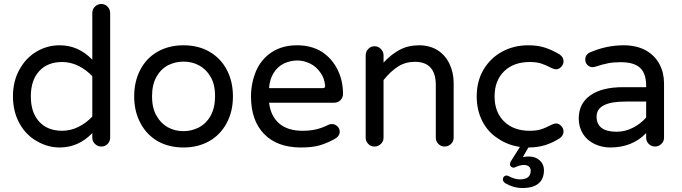

<svg xmlns="http://www.w3.org/2000/svg" viewBox="-20 -739 3467 976"><path d="M168.9 -20.5Q112.3 -51.8 79.1 -111.8Q45.9 -171.9 45.9 -249Q45.9 -328.1 80.1 -387.7Q113.3 -446.3 167 -477.5Q220.7 -508.8 283.2 -508.8Q378.9 -508.8 449.2 -435.5V-672.9Q449.2 -692.4 462.9 -705.6Q476.6 -718.8 495.1 -718.8Q513.7 -718.8 526.9 -705.1Q540 -691.4 540 -672.9V-39.1Q540 -20.5 526.9 -7.3Q513.7 5.9 495.1 5.9Q476.6 5.9 462.9 -7.3Q449.2 -20.5 449.2 -39.1V-62.5Q378.9 10.7 283.2 10.7Q223.6 10.7 168.9 -20.5ZM449.2 -146.5V-351.6Q418 -384.8 378.4 -404.3Q338.9 -423.8 295.9 -423.8Q221.7 -423.8 179.2 -377.4Q136.7 -331.1 136.7 -249Q136.7 -167 179.2 -120.6Q221.7 -74.2 295.9 -74.2Q338.9 -74.2 378.4 -93.8Q418 -113.3 449.2 -146.5Z M781.2 -21.5Q724.6 -54.7 693.4 -114.3Q662.1 -173.8 662.1 -249Q662.1 -325.2 693.4 -384.8Q724.6 -444.3 781.7 -476.6Q838.9 -508.8 913.1 -508.8Q987.3 -508.8 1043.9 -476.6Q1101.6 -443.4 1132.8 -384.3Q1164.1 -325.2 1164.1 -249Q1164.1 -172.9 1132.8 -114.3Q1100.6 -53.7 1043.5 -21.5Q986.3 10.7 913.1 10.7Q837.9 10.7 781.2 -21.5ZM990.2 -90.8Q1028.3 -110.4 1050.8 -150.9Q1073.2 -191.4 1073.2 -250Q1073.2 -311.5 1049.8 -349.6Q1028.3 -386.7 992.7 -406.2Q957 -425.8 913.1 -425.8Q873 -425.8 835.9 -408.2Q797.9 -388.7 775.4 -348.6Q752.9 -308.6 752.9 -250Q752.9 -187.5 776.4 -149.4Q797.9 -111.3 833.5 -91.8Q869.1 -72.3 913.1 -72.3Q953.1 -72.3 990.2 -90.8Z M1255.9 -249Q1255.9 -315.4 1281.2 -377Q1307.6 -438.5 1361.3 -473.6Q1415 -508.8 1490.2 -508.8Q1562.5 -508.8 1616.2 -475.6Q1667 -442.4 1695.3 -386.2Q1723.6 -330.1 1723.6 -261.7Q1723.6 -243.2 1710.9 -230Q1698.2 -216.8 1677.7 -216.8H1347.7Q1356.4 -147.5 1399.9 -110.8Q1443.4 -74.2 1517.6 -74.2Q1556.6 -74.2 1587.4 -81.5Q1618.2 -88.9 1649.4 -104.5Q1656.2 -108.4 1667 -108.4Q1682.6 -108.4 1694.8 -97.2Q1707 -85.9 1707 -69.3Q1707 -46.9 1680.7 -32.2Q1639.6 -9.8 1602.5 0.5Q1565.4 10.7 1509.8 10.7Q1389.6 10.7 1322.8 -57.6Q1255.9 -126 1255.9 -249ZM1632.8 -303.7Q1628.9 -342.8 1609.4 -369.1Q1587.9 -400.4 1556.2 -416Q1524.4 -431.6 1490.2 -431.6Q1459 -431.6 1424.8 -417Q1390.6 -400.4 1370.6 -367.7Q1350.6 -335 1347.7 -291H1621.1Q1633.8 -291 1632.8 -303.7Z M1838.9 -39.1V-458Q1838.9 -476.6 1852.1 -490.2Q1865.2 -503.9 1883.8 -503.9Q1902.3 -503.9 1916 -490.2Q1929.7 -476.6 1929.7 -458V-420.9Q1969.7 -463.9 2012.7 -486.3Q2055.7 -508.8 2110.4 -508.8Q2164.1 -508.8 2205.1 -483.4Q2244.1 -458 2265.1 -414.1Q2286.1 -370.1 2286.1 -316.4V-39.1Q2286.1 -20.5 2272.5 -7.3Q2258.8 5.9 2240.2 5.9Q2221.7 5.9 2208.5 -7.3Q2195.3 -20.5 2195.3 -39.1V-306.6Q2195.3 -424.8 2088.9 -424.8Q2042 -424.8 2004.4 -401.4Q1966.8 -377.9 1929.7 -332V-39.1Q1929.7 -20.5 1916 -7.3Q1902.3 5.9 1883.8 5.9Q1865.2 5.9 1852.1 -7.3Q1838.9 -20.5 1838.9 -39.1Z M2844.7 -71.3Q2844.7 -49.8 2825.2 -36.1Q2790 -13.7 2752 -1.5Q2713.9 10.7 2666 10.7L2637.7 59.6Q2652.3 56.6 2668.9 56.6Q2702.1 56.6 2723.6 76.2Q2745.1 95.7 2745.1 126Q2745.1 170.9 2717.3 193.8Q2689.5 216.8 2635.7 216.8Q2589.8 216.8 2546.9 191.4Q2536.1 181.6 2536.1 173.8Q2536.1 165 2541.5 159.2Q2546.9 153.3 2555.7 153.3Q2559.6 153.3 2565.4 156.2Q2596.7 172.9 2623 172.9Q2677.7 172.9 2677.7 128.9Q2677.7 115.2 2668.5 107.4Q2659.2 99.6 2643.6 99.6Q2624 99.6 2600.6 110.4Q2594.7 113.3 2590.8 113.3Q2584 113.3 2578.1 108.4Q2572.3 103.5 2572.3 96.7Q2572.3 88.9 2576.2 82L2623 7.8Q2561.5 -1 2512.7 -34.2Q2460.9 -66.4 2432.1 -122.6Q2403.3 -178.7 2403.3 -249Q2403.3 -328.1 2439.5 -387.7Q2474.6 -445.3 2533.7 -477.1Q2592.8 -508.8 2665 -508.8Q2713.9 -508.8 2751 -496.6Q2788.1 -484.4 2825.2 -461.9Q2844.7 -448.2 2844.7 -426.8Q2844.7 -412.1 2833 -399.4Q2821.3 -386.7 2806.6 -386.7Q2796.9 -386.7 2785.2 -392.6Q2751 -410.2 2728.5 -417Q2706.1 -423.8 2672.9 -423.8Q2590.8 -423.8 2542.5 -376.5Q2494.1 -329.1 2494.1 -249Q2494.1 -168.9 2542.5 -121.6Q2590.8 -74.2 2672.9 -74.2Q2706.1 -74.2 2728.5 -81.1Q2751 -87.9 2785.2 -105.5Q2796.9 -111.3 2806.6 -111.3Q2821.3 -111.3 2833 -98.6Q2844.7 -85.9 2844.7 -71.3Z M3002.9 -6.8Q2964.8 -24.4 2943.4 -58.6Q2921.9 -92.8 2921.9 -136.7Q2921.9 -212.9 2981 -254.4Q3040 -295.9 3147.5 -295.9H3264.6V-302.7Q3264.6 -365.2 3233.9 -394Q3203.1 -422.9 3134.8 -422.9Q3099.6 -422.9 3071.3 -417.5Q3043 -412.1 3004.9 -399.4L2992.2 -397.5Q2977.5 -397.5 2966.3 -408.7Q2955.1 -419.9 2955.1 -435.5Q2955.1 -462.9 2981.4 -473.6Q3063.5 -508.8 3150.4 -508.8Q3217.8 -508.8 3265.6 -481.4Q3310.5 -455.1 3333 -411.6Q3355.5 -368.2 3355.5 -315.4V-39.1Q3355.5 -20.5 3341.8 -7.3Q3328.1 5.9 3309.6 5.9Q3291 5.9 3277.8 -7.3Q3264.6 -20.5 3264.6 -39.1V-62.5Q3194.3 10.7 3082 10.7Q3040 10.7 3002.9 -6.8ZM3264.6 -141.6V-222.7H3159.2Q3012.7 -222.7 3012.7 -146.5Q3012.7 -69.3 3115.2 -69.3Q3157.2 -69.3 3196.8 -89.4Q3236.3 -109.4 3264.6 -141.6Z"/></svg>

Font: jf-openhuninn-1.0
Style: Regular
Weight: 400
Designer: [Kosugi Maru]
      Designed by Motoya company      

      [Varela Round]
      Joe Prince(Latin component); Avraham Co
Foundry: justfont CO.,LTD.
Version: 1.0